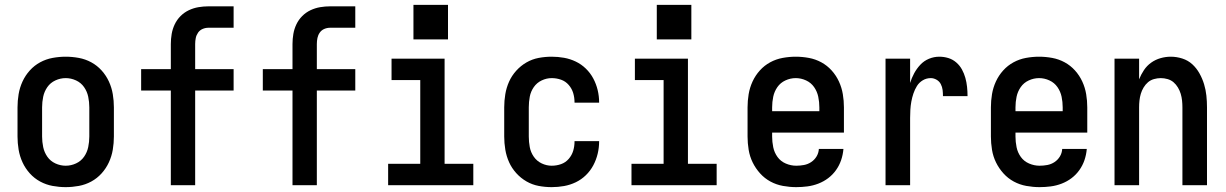

<svg xmlns="http://www.w3.org/2000/svg" viewBox="-20 -761 5040 789"><path d="M250 8Q223 8 196 3Q169 -2 145 -15Q121 -28 102.5 -48.5Q84 -69 72.5 -94Q61 -119 56.5 -146Q52 -173 52 -200V-320Q52 -347 56.5 -374Q61 -401 72.5 -426Q84 -451 102.5 -471.5Q121 -492 145 -505Q169 -518 196 -523Q223 -528 250 -528Q277 -528 304 -523Q331 -518 355 -505Q379 -492 397.5 -471.5Q416 -451 427.5 -426Q439 -401 443.5 -374Q448 -347 448 -320V-200Q448 -173 443.5 -146Q439 -119 427.5 -94Q416 -69 397.5 -48.5Q379 -28 355 -15Q331 -2 304 3Q277 8 250 8ZM250 -80Q272 -80 292.5 -89.5Q313 -99 325.5 -117Q338 -135 342.5 -156.5Q347 -178 347 -200V-320Q347 -342 342.5 -363.5Q338 -385 325.5 -403Q313 -421 292.5 -430.5Q272 -440 250 -440Q228 -440 207.5 -430.5Q187 -421 174.5 -403Q162 -385 157.5 -363.5Q153 -342 153 -320V-200Q153 -178 157.5 -156.5Q162 -135 174.5 -117Q187 -99 207.5 -89.5Q228 -80 250 -80Z M682 0V-389H560V-477H682V-580Q682 -601 685.5 -621.5Q689 -642 698 -661Q707 -680 722 -695Q737 -710 756 -719Q775 -728 795.5 -731.5Q816 -735 837 -735H940V-647H837Q824 -647 812.5 -642Q801 -637 794 -627Q787 -617 784.5 -605Q782 -593 782 -580V-477H940V-389H782V0Z M1182 0V-389H1060V-477H1182V-580Q1182 -601 1185.5 -621.5Q1189 -642 1198 -661Q1207 -680 1222 -695Q1237 -710 1256 -719Q1275 -728 1295.5 -731.5Q1316 -735 1337 -735H1440V-647H1337Q1324 -647 1312.5 -642Q1301 -637 1294 -627Q1287 -617 1284.5 -605Q1282 -593 1282 -580V-477H1440V-389H1282V0Z M1575 0V-88H1707V-432H1589V-520H1807V-88H1925V0ZM1679 -599V-741H1821V-599Z M2247 8Q2220 8 2193.5 3Q2167 -2 2143.5 -15.5Q2120 -29 2101.5 -49.5Q2083 -70 2072 -94.5Q2061 -119 2056.5 -146Q2052 -173 2052 -200V-320Q2052 -347 2056.5 -374Q2061 -401 2072 -425.5Q2083 -450 2101.5 -470.5Q2120 -491 2143.5 -504.5Q2167 -518 2193.5 -523Q2220 -528 2247 -528Q2273 -528 2298 -523.5Q2323 -519 2346 -508Q2369 -497 2387.5 -479Q2406 -461 2418 -438.5Q2430 -416 2436 -391Q2442 -366 2442 -341Q2442 -341 2442 -340.5Q2442 -340 2442 -339H2341Q2341 -339 2341 -339.5Q2341 -340 2341 -340Q2341 -360 2335.5 -378.5Q2330 -397 2317 -412Q2304 -427 2285.5 -433.5Q2267 -440 2247 -440Q2226 -440 2206 -430.5Q2186 -421 2173.5 -403Q2161 -385 2157 -363.5Q2153 -342 2153 -320V-200Q2153 -178 2157 -156.5Q2161 -135 2173.5 -117Q2186 -99 2206 -89.5Q2226 -80 2247 -80Q2267 -80 2285.5 -86.5Q2304 -93 2317 -108Q2330 -123 2335.5 -141.5Q2341 -160 2341 -180Q2341 -180 2341 -180.5Q2341 -181 2341 -181H2442Q2442 -180 2442 -179.5Q2442 -179 2442 -179Q2442 -154 2436 -129Q2430 -104 2418 -81.5Q2406 -59 2387.5 -41Q2369 -23 2346 -12Q2323 -1 2298 3.5Q2273 8 2247 8Z M2575 0V-88H2707V-432H2589V-520H2807V-88H2925V0ZM2679 -599V-741H2821V-599Z M3252 8Q3225 8 3197.5 3Q3170 -2 3146 -15Q3122 -28 3103.5 -48.5Q3085 -69 3073 -93.5Q3061 -118 3056.5 -145.5Q3052 -173 3052 -200V-320Q3052 -347 3056.5 -374Q3061 -401 3072.5 -426Q3084 -451 3102.5 -471.5Q3121 -492 3145 -505Q3169 -518 3196 -523Q3223 -528 3250 -528Q3277 -528 3304 -523Q3331 -518 3355 -505Q3379 -492 3397.5 -471.5Q3416 -451 3427.5 -426Q3439 -401 3443.5 -374Q3448 -347 3448 -320V-216H3153V-200Q3153 -178 3157.5 -156Q3162 -134 3175 -116Q3188 -98 3209 -89Q3230 -80 3252 -80Q3268 -80 3284 -83Q3300 -86 3313.5 -95Q3327 -104 3335.5 -118Q3344 -132 3345 -149H3446Q3444 -125 3436.5 -103Q3429 -81 3415.5 -62Q3402 -43 3383.5 -29Q3365 -15 3343 -6.5Q3321 2 3298 5Q3275 8 3252 8ZM3347 -304V-320Q3347 -342 3342.5 -363.5Q3338 -385 3325.5 -403Q3313 -421 3292.5 -430.5Q3272 -440 3250 -440Q3228 -440 3207.5 -430.5Q3187 -421 3174.5 -403Q3162 -385 3157.5 -363.5Q3153 -342 3153 -320V-304Z M3619 0V-520H3720V-420Q3726 -440 3736.5 -459.5Q3747 -479 3762 -495Q3777 -511 3797.5 -519.5Q3818 -528 3840 -528Q3859 -528 3877 -522.5Q3895 -517 3909.5 -504.5Q3924 -492 3933 -475.5Q3942 -459 3947 -441Q3952 -423 3954 -404Q3956 -385 3956 -366H3855Q3855 -379 3853.5 -391.5Q3852 -404 3846 -415.5Q3840 -427 3828.5 -433.5Q3817 -440 3805 -440Q3787 -440 3772 -431Q3757 -422 3748 -407.5Q3739 -393 3733.5 -376.5Q3728 -360 3725 -343.5Q3722 -327 3721 -310Q3720 -293 3720 -276V0Z M4252 8Q4225 8 4197.5 3Q4170 -2 4146 -15Q4122 -28 4103.5 -48.5Q4085 -69 4073 -93.5Q4061 -118 4056.5 -145.5Q4052 -173 4052 -200V-320Q4052 -347 4056.5 -374Q4061 -401 4072.5 -426Q4084 -451 4102.5 -471.5Q4121 -492 4145 -505Q4169 -518 4196 -523Q4223 -528 4250 -528Q4277 -528 4304 -523Q4331 -518 4355 -505Q4379 -492 4397.5 -471.5Q4416 -451 4427.5 -426Q4439 -401 4443.5 -374Q4448 -347 4448 -320V-216H4153V-200Q4153 -178 4157.5 -156Q4162 -134 4175 -116Q4188 -98 4209 -89Q4230 -80 4252 -80Q4268 -80 4284 -83Q4300 -86 4313.5 -95Q4327 -104 4335.5 -118Q4344 -132 4345 -149H4446Q4444 -125 4436.5 -103Q4429 -81 4415.5 -62Q4402 -43 4383.5 -29Q4365 -15 4343 -6.5Q4321 2 4298 5Q4275 8 4252 8ZM4347 -304V-320Q4347 -342 4342.5 -363.5Q4338 -385 4325.5 -403Q4313 -421 4292.5 -430.5Q4272 -440 4250 -440Q4228 -440 4207.5 -430.5Q4187 -421 4174.5 -403Q4162 -385 4157.5 -363.5Q4153 -342 4153 -320V-304Z M4560 0V-520H4661V-435Q4669 -455 4681 -473Q4693 -491 4710.5 -503.5Q4728 -516 4749 -522Q4770 -528 4791 -528Q4815 -528 4838.5 -520.5Q4862 -513 4879.5 -497Q4897 -481 4909 -459.5Q4921 -438 4928 -415Q4935 -392 4937.5 -368Q4940 -344 4940 -320V0H4839V-320Q4839 -334 4837.5 -348Q4836 -362 4832 -375.5Q4828 -389 4820.5 -401.5Q4813 -414 4802.5 -423Q4792 -432 4778 -436Q4764 -440 4750 -440Q4736 -440 4722 -436Q4708 -432 4697.5 -423Q4687 -414 4679.5 -401.5Q4672 -389 4668 -375.5Q4664 -362 4662.5 -348Q4661 -334 4661 -320V0Z"/></svg>

Font: Iosevka SS04 Semibold
Style: Regular
Weight: 600
Monospace: yes
Designer: Belleve Invis
Foundry: Belleve Invis
Version: Version 19.0.0; ttfautohint (v1.8.4)